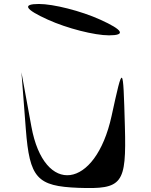

<svg xmlns="http://www.w3.org/2000/svg" viewBox="-20 -946 760 967"><path d="M88 -582 110 -296C129 -49 166 -8 375 0C597 8 617 -18 609 -309C600 -627 600 -627 542 -362C461 9 202 43 138 -309ZM176 -926C90 -926 106 -899 221 -847C318 -803 456 -768 529 -768C615 -768 600 -795 485 -847C388 -891 249 -926 176 -926Z"/></svg>

Font: Venom Sans
Style: Regular
Weight: 400
Version: Version 1.001